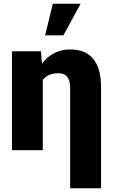

<svg xmlns="http://www.w3.org/2000/svg" viewBox="-20 -802 602 1025"><path d="M198.7 -528.3 204.1 -462.4Q262.2 -538.1 354.5 -538.1Q436.5 -538.1 478 -487.5Q519.5 -437 519.5 -337.9V203.1H354.5V-334.5Q354.5 -411.1 291.5 -411.1Q238.3 -411.1 208.5 -376V0H43.9V-528.3ZM262.2 -782.2H410.6L318.4 -613.3H220.7Z"/></svg>

Font: Sadagaat-English
Style: Regular
Weight: 900
Designer: Ahmed alsheikh
Foundry: Ahmed alsheikh Design
Version: Version 2.137;January 17, 2018;FontCreator 11.0.0.2408 64-bi